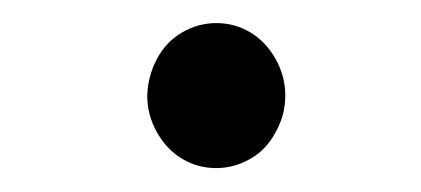

<svg xmlns="http://www.w3.org/2000/svg" viewBox="-20 -671 357 163"><path d="M163.6 -651.4Q179.2 -651.4 192.4 -643.6Q205.6 -635.7 213.9 -621.1Q222.2 -606.4 222.2 -589.8Q222.2 -573.2 213.9 -558.6Q206.1 -543.9 192.4 -536.1Q178.7 -528.3 163.6 -528.3Q147.9 -528.3 134.8 -536.1Q121.6 -543.9 113.3 -558.6Q105 -573.2 105 -589.8Q105.5 -606.4 113.3 -621.1Q121.1 -635.7 134.8 -643.6Q148.4 -651.4 163.6 -651.4Z"/></svg>

Font: NotoSans
Style: Regular
Weight: 400
Designer: Monotype Design team
Foundry: Monotype Imaging Inc.
Version: Version 1.04; ttfautohint (v1.4.1)